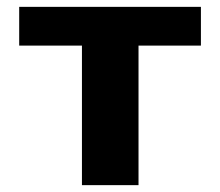

<svg xmlns="http://www.w3.org/2000/svg" viewBox="-20 -540 642 560"><path d="M384 -407V0H219V-407H36V-520H566V-407Z"/></svg>

Font: Mplus 1p ExtraBold
Style: Regular
Weight: 800
Version: Version 1.061